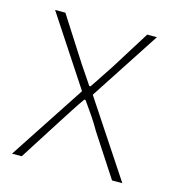

<svg xmlns="http://www.w3.org/2000/svg" viewBox="-80 -545 551 612"><g transform="rotate(15 196.0 -239.0)"><path d="M14 0 178 -250 28 -478H62L144 -350Q156 -331 169.5 -311.5Q183 -292 196 -272H200Q214 -292 226.5 -311.5Q239 -331 252 -350L332 -478H364L214 -248L378 0H344L254 -138Q241 -161 226 -183Q211 -205 196 -226H192Q177 -205 163 -183Q149 -161 134 -138L46 0Z"/></g></svg>

Font: Source Sans 3 VF
Style: Regular
Weight: 200
Designer: Paul D. Hunt
Foundry: Adobe
Version: Version 3.046;hotconv 1.0.118;makeotfexe 2.5.65603